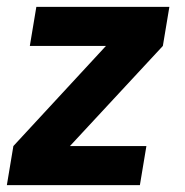

<svg xmlns="http://www.w3.org/2000/svg" viewBox="-20 -540 540 560"><path d="M0 0 19 -114 289 -406H67L86 -520H474L455 -406L184 -114H407L388 0Z"/></svg>

Font: Iosevka SS04 Heavy Oblique
Style: Regular
Weight: 900
Italic angle: -9°
Monospace: yes
Designer: Belleve Invis
Foundry: Belleve Invis
Version: Version 19.0.0; ttfautohint (v1.8.4)